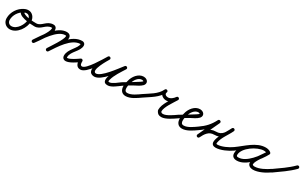

<svg xmlns="http://www.w3.org/2000/svg" viewBox="142 -1261 3569 2267"><g transform="rotate(30 1926.5 -127.5)"><path d="M115.5 -268.5C40.5 -233.8 -11.3 -153.9 -11.3 -71.2C-11.3 -16.8 29.3 25.7 84.2 25.7C182.3 25.7 259.6 -93.2 259.6 -182.5C259.6 -232.4 220.9 -281 169 -281C141.7 -281 110.3 -274 100.2 -244.9C100.2 -244.9 100.2 -245 100.2 -245C100.2 -245 100.2 -245.1 100.2 -245.1C69.7 -159.6 273.1 -150.1 320.9 -150C332.5 -150 342 -159.3 342 -170.9C342 -182.5 332.7 -192 321.1 -192C270.7 -192.1 189.8 -195.2 146.7 -222.8C144.9 -224 138.6 -227.6 139.8 -230.9C139.8 -230.9 139.8 -231 139.8 -231C139.8 -231 139.8 -231.1 139.8 -231.1C142.5 -238.7 162.6 -239 169 -239C197.4 -239 217.6 -209.2 217.6 -182.5C217.6 -116.8 158.3 -16.3 84.2 -16.3C52.5 -16.3 30.7 -39.9 30.7 -71.2C30.7 -137.6 73 -202.5 133.2 -230.4C143.7 -235.3 148.3 -247.8 143.4 -258.3C138.5 -268.8 126.1 -273.4 115.5 -268.5Z M300 -171C300 -159.4 309.4 -150 321 -150C406.4 -150 428.5 -240 508 -240C513.6 -240 513 -238.4 513 -232C513 -177.3 417.1 -54 382.8 -5C376.1 4.5 378.5 17.6 388 24.2C397.5 30.9 410.6 28.5 417.2 19C458.3 -39.7 555 -162.7 555 -232C555 -260.6 537.8 -282 508 -282C414.1 -282 394.2 -192 321 -192C309.4 -192 300 -182.6 300 -171ZM388 24.2C397.5 30.9 410.6 28.5 417.2 19C474.4 -63.3 581.6 -243 690 -243C696.9 -243 703 -242.9 703 -235C703 -187.8 607.5 -50.3 577.2 -2.2C571.1 7.6 574 20.6 583.8 26.8C593.6 32.9 606.6 30 612.8 20.2C650.7 -40 745 -168.2 745 -235C745 -267.2 720.3 -285 690 -285C555.8 -285 451.1 -103.4 382.8 -5C376.1 4.5 378.5 17.6 388 24.2ZM583.4 27.5C593 33.9 606 31.3 612.5 21.6C673.8 -70.3 774.7 -242 899 -242C900.1 -242 900.3 -242.3 899.9 -242.9C899.5 -243.3 899 -244.8 899 -244C899 -183.2 796 -117 796 -29C796 1.4 814.2 21 845 21C894 21 971.1 -33.1 1009.1 -59.8C1018.6 -66.5 1020.9 -79.6 1014.2 -89.1C1007.5 -98.6 994.4 -100.9 984.9 -94.2C956 -73.9 881.9 -21 845 -21C837.5 -21 838 -21.1 838 -29C838 -110.2 941 -163.6 941 -244C941 -268.1 922.6 -284 899 -284C754.7 -284 648.5 -108.1 577.5 -1.6C571.1 8 573.7 21 583.4 27.5Z M976 -77.1C975.7 -29.9 988.1 21 1044.5 21C1131.4 21 1242.2 -181.4 1287.1 -253.4C1294.4 -265.1 1288.9 -276.5 1279.9 -282C1270.9 -287.5 1258.2 -287.1 1251.2 -275.2C1220.7 -223.8 1081.6 4.5 1226.4 11C1226.4 11 1226.7 11 1226.9 11C1227.2 11 1227.4 11 1227.5 11C1325 10.5 1450.5 -174.5 1512.6 -251.3C1520.8 -261.5 1515.8 -273.2 1507 -279.5C1498.1 -285.8 1485.4 -286.8 1478.4 -275.6C1456.1 -240 1269.9 29.3 1421.2 21C1470.7 18.2 1528.2 -31.6 1568.1 -59.9C1577.6 -66.6 1579.8 -79.7 1573.1 -89.1C1566.4 -98.6 1553.3 -100.8 1543.9 -94.1C1511.9 -71.4 1457.2 -23.1 1418.8 -21C1398.2 -19.8 1401.7 -30.2 1406.3 -48.1C1424.2 -119 1475.7 -192.1 1514 -253.3C1521 -264.5 1516.6 -275.7 1508.4 -281.5C1500.2 -287.4 1488.2 -287.9 1479.9 -277.7C1428.3 -213.7 1300.5 -31.4 1227.2 -31C1227.2 -31 1227.5 -31 1227.8 -31C1228 -31 1228.3 -31 1228.3 -31C1152.2 -34.4 1274.7 -232.5 1287.3 -253.8C1294.4 -265.7 1289.1 -277 1280.1 -282.4C1271.2 -287.8 1258.7 -287.3 1251.4 -275.6C1216.8 -220.1 1102.2 -21 1044.5 -21C1016.5 -21 1017.9 -56 1018 -76.9C1018.1 -88.5 1008.7 -97.9 997.1 -98C985.5 -98.1 976.1 -88.7 976 -77.1Z M1568 -59.8C1605.3 -85.8 1644.2 -109.2 1684.1 -131.1C1716.9 -149.1 1759.3 -166.4 1785.3 -193.8C1795.3 -204.3 1802 -217.2 1802 -232C1802 -264.1 1767.3 -282 1739 -282C1665.6 -282 1611.2 -207.5 1597.5 -142.4C1597.5 -142.3 1597.6 -142.8 1597.7 -143.2C1597.8 -143.7 1597.9 -144.1 1597.9 -144.1C1589.9 -118 1584 -93.8 1584 -66C1584 -15.5 1609.1 25 1664 25C1729.4 25 1796.1 -24.1 1847 -59.8C1856.5 -66.5 1858.9 -79.5 1852.2 -89C1845.5 -98.5 1832.5 -100.9 1823 -94.2C1780.8 -64.7 1718.7 -17 1664 -17C1633.2 -17 1626 -38.9 1626 -66C1626 -89.5 1631.3 -109.8 1638.1 -131.9C1638.1 -131.9 1638.2 -132.3 1638.3 -132.8C1638.4 -133.2 1638.5 -133.6 1638.5 -133.6C1648 -178.5 1686.5 -240 1739 -240C1743.3 -240 1760 -236 1760 -232C1760 -219.1 1568.2 -111.1 1544 -94.2C1534.5 -87.6 1532.1 -74.5 1538.8 -65C1545.4 -55.5 1558.5 -53.1 1568 -59.8Z M1817.8 -65C1824.4 -55.5 1837.5 -53.1 1847 -59.8C1927.8 -116 2021.4 -162.1 2065 -255.6C2070.9 -268.2 2064.2 -278.9 2054.6 -283.3C2045 -287.7 2032.5 -285.7 2026.8 -273C2001.7 -216.7 2049.8 -170.5 2104.8 -170C2154.7 -169.6 2198 -203.7 2225.3 -243C2233 -254.2 2227.6 -265.7 2218.6 -271.5C2209.6 -277.3 2196.9 -277.4 2190 -265.8C2150.7 -200.2 2080.2 -109.5 2080.2 -32.8C2080.2 -26.4 2081.2 -19.9 2084 -14C2084 -14 2084.1 -13.8 2084.3 -13.5C2084.4 -13.3 2084.5 -13 2084.5 -13C2100.9 17.4 2117.8 28.8 2154.3 28.8C2210.5 28.8 2291.1 -28.4 2336 -59.8C2345.5 -66.5 2347.9 -79.5 2341.2 -89C2334.5 -98.5 2321.5 -100.9 2312 -94.2C2275.9 -68.9 2199 -13.2 2154.3 -13.2C2132 -13.2 2130.2 -16.7 2121.5 -33C2121.5 -33 2121.6 -32.7 2121.7 -32.5C2121.9 -32.2 2122 -32 2122 -32C2121.9 -32.2 2122.1 -31.6 2122.2 -31.5C2122.3 -31.3 2122.3 -31.4 2122.2 -31.7C2122.2 -32.1 2122.2 -32.5 2122.2 -32.8C2122.2 -93.5 2192.8 -188.8 2226 -244.2C2233 -255.8 2228 -267.1 2219.4 -272.6C2210.7 -278.2 2198.4 -278.1 2190.7 -267C2171.7 -239.5 2140.5 -211.7 2105.2 -212C2081 -212.2 2052.7 -227.9 2065.2 -255.9C2070.8 -268.6 2064.2 -279.2 2054.7 -283.6C2045.2 -287.9 2032.8 -285.9 2027 -273.4C1987.5 -188.7 1896.6 -145.5 1823 -94.2C1813.5 -87.6 1811.1 -74.5 1817.8 -65Z M2336 -59.8C2373.3 -85.8 2412.2 -109.2 2452.1 -131.1C2484.9 -149.1 2527.3 -166.4 2553.3 -193.8C2563.3 -204.3 2570 -217.2 2570 -232C2570 -264.1 2535.3 -282 2507 -282C2433.6 -282 2379.2 -207.5 2365.5 -142.4C2365.5 -142.3 2365.6 -142.8 2365.7 -143.2C2365.8 -143.7 2365.9 -144.1 2365.9 -144.1C2357.9 -118 2352 -93.8 2352 -66C2352 -15.5 2377.1 25 2432 25C2497.4 25 2564.1 -24.1 2615 -59.8C2624.5 -66.5 2626.9 -79.5 2620.2 -89C2613.5 -98.5 2600.5 -100.9 2591 -94.2C2548.8 -64.7 2486.7 -17 2432 -17C2401.2 -17 2394 -38.9 2394 -66C2394 -89.5 2399.3 -109.8 2406.1 -131.9C2406.1 -131.9 2406.2 -132.3 2406.3 -132.8C2406.4 -133.2 2406.5 -133.6 2406.5 -133.6C2416 -178.5 2454.5 -240 2507 -240C2511.3 -240 2528 -236 2528 -232C2528 -219.1 2336.2 -111.1 2312 -94.2C2302.5 -87.6 2300.1 -74.5 2306.8 -65C2313.4 -55.5 2326.5 -53.1 2336 -59.8Z M2585.8 -65C2592.4 -55.5 2605.5 -53.1 2615 -59.8C2693.6 -114.4 2744.6 -168.8 2788.7 -254.9C2795 -267.2 2788.4 -278 2778.9 -282.7C2769.4 -287.3 2756.8 -285.8 2751 -273.4C2709.7 -185.2 2668.5 -97.1 2627.2 -8.9C2621.3 3.6 2627.7 14.4 2637.1 18.9C2646.5 23.4 2658.9 21.7 2665 9.3C2693.4 -48.1 2726.6 -104 2799 -104C2905.4 -104 2934.5 -170.3 2979.5 -254.6C2985.9 -266.5 2979.3 -277.4 2969.7 -282.1C2960.1 -286.8 2947.5 -285.5 2941.9 -273.2C2914.5 -212.9 2749.4 21 2889 21C2955.7 21 3045.2 -21.4 3099.2 -59.9C3108.6 -66.6 3110.8 -79.7 3104.1 -89.2C3097.4 -98.6 3084.3 -100.8 3074.8 -94.1C3028.2 -60.9 2946.6 -21 2889 -21C2872.9 -21 2873.9 -28.7 2876.5 -43.2C2889.8 -119 2948.3 -185.7 2980.1 -255.8C2985.7 -268.1 2979.5 -278.8 2970.3 -283.3C2961.1 -287.9 2948.9 -286.3 2942.5 -274.4C2905.5 -205.1 2886.1 -146 2799 -146C2708.6 -146 2663.4 -82 2627.4 -9.3C2621.2 3.1 2627.8 13.9 2637.3 18.5C2646.8 23.1 2659.4 21.4 2665.2 8.9C2706.5 -79.3 2747.8 -167.4 2789 -255.6C2794.8 -268 2788.6 -278.8 2779.2 -283.3C2769.9 -287.9 2757.6 -286.3 2751.3 -274C2710.3 -194 2664.1 -145 2591 -94.2C2581.5 -87.6 2579.1 -74.5 2585.8 -65Z M3069.8 -65C3076.4 -55.5 3089.5 -53.1 3099 -59.8C3189 -122.3 3289.9 -235.8 3404.6 -235.8C3419.6 -235.8 3435.4 -232.8 3447.8 -223.9C3458.6 -216.2 3470.1 -221.6 3476 -230.7C3481.8 -239.8 3482.1 -252.5 3470.5 -259.2C3448.2 -272.1 3429.7 -277.1 3403.3 -277.1C3290 -277.1 3112.1 -155.6 3112.1 -34.2C3112.1 9.6 3141 28.3 3181.7 28.3C3306.8 28.3 3427.3 -129 3481.4 -227.9C3488.1 -240.2 3482.3 -251.4 3473.1 -256.4C3463.9 -261.5 3451.3 -260.4 3444.6 -248.1C3410.3 -185.6 3328.3 -101.5 3328.3 -31.6C3328.3 8 3365.3 25.7 3400 25.7C3471.7 25.7 3556.6 -19.6 3614 -59.8C3623.5 -66.5 3625.9 -79.5 3619.2 -89C3612.5 -98.5 3599.5 -100.9 3590 -94.2C3540.1 -59.3 3462.4 -16.3 3400 -16.3C3390.5 -16.3 3370.3 -18.3 3370.3 -31.6C3370.3 -79.6 3454.3 -178.4 3481.4 -227.9C3488.1 -240.2 3482.3 -251.4 3473.1 -256.4C3463.9 -261.5 3451.3 -260.4 3444.6 -248.1C3399 -164.9 3288 -13.7 3181.7 -13.7C3163.9 -13.7 3154.1 -14.7 3154.1 -34.2C3154.1 -131.4 3314 -235.1 3403.3 -235.1C3422.5 -235.1 3433.7 -232 3449.5 -222.8C3461 -216.1 3472.1 -221.1 3477.6 -229.6C3483.1 -238.2 3483.1 -250.3 3472.2 -258.1C3452.6 -272.1 3428.5 -277.8 3404.6 -277.8C3276.7 -277.8 3173.9 -162.9 3075 -94.2C3065.5 -87.6 3063.1 -74.5 3069.8 -65Z M3584.9 -63.5C3591.6 -54 3604.7 -51.8 3614.2 -58.5C3697.4 -117.7 3786.3 -176.4 3858 -249.3C3866.1 -257.5 3866 -270.8 3857.7 -279C3849.5 -287.1 3836.2 -287 3828 -278.7C3758.1 -207.6 3671 -150.4 3589.8 -92.8C3580.4 -86.1 3578.2 -73 3584.9 -63.5Z"/></g></svg>

Font: FRB American Cursive Guidelines Arrows Medium
Style: Italic
Weight: 500
Italic angle: -25°
Version: Version 2.0;Modular Font Editor K font №1